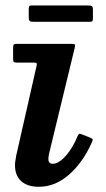

<svg xmlns="http://www.w3.org/2000/svg" viewBox="-20 -684 396 718"><path d="M87.5 -618.5Q87.5 -608 91.5 -605.2Q95.5 -602.5 105 -602.5H316.5Q324.5 -602.5 326 -606Q327.5 -609.5 327.5 -617.5V-648Q327.5 -658 323.8 -660.8Q320 -663.5 310.5 -663.5H97.5Q91 -663.5 89.2 -660.2Q87.5 -657 87.5 -650ZM259.5 -505.5Q261.5 -515.5 259.5 -517.8Q257.5 -520 245.5 -520H41.5Q33.5 -520 31.2 -517Q29 -514 29 -505.5V-462.5Q29 -454.5 31.8 -452.2Q34.5 -450 42.5 -450H104Q115 -450 116.8 -447.5Q118.5 -445 116.5 -436.5L40.5 -101.5Q39.5 -95 37.8 -84.8Q36 -74.5 36 -67Q36 -27.5 59.2 -6.5Q82.5 14.5 125.5 14.5Q186.5 14.5 238.2 -31Q290 -76.5 322.5 -149.5Q326.5 -158 326.8 -161.5Q327 -165 318 -169L287.5 -181Q278.5 -185 275.8 -183.2Q273 -181.5 269.5 -173.5Q257.5 -144.5 241.5 -121.2Q225.5 -98 208.8 -84.8Q192 -71.5 177.5 -71.5Q161 -71.5 161 -89Q161 -93 161.5 -98.2Q162 -103.5 163 -107.5Z"/></svg>

Font: Besley SemiBold
Style: Italic
Weight: 600
Italic angle: -13°
Designer: Owen Earl
Foundry: indestructible type*
Version: Version 2.001